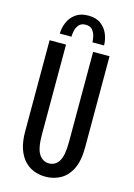

<svg xmlns="http://www.w3.org/2000/svg" viewBox="-132 -949 715 1027"><g transform="rotate(15 225.0 -435.0)"><path d="M225.6 11Q191.6 11 161.5 -0.6Q131.4 -12.1 108.5 -36.8Q85.5 -61.4 72.3 -100.5Q59.1 -139.7 59.1 -195.1V-700H150V-201.4Q150 -125.3 170.5 -94Q191 -62.7 225.6 -62.7Q260.9 -62.7 280.5 -93.9Q300.1 -125 300.1 -200.3V-700H391V-195.1Q391 -121.2 368.6 -75.9Q346.1 -30.6 308.6 -9.8Q271.1 11 225.6 11ZM102.7 -748.4Q102.7 -779.4 115.6 -810.1Q128.5 -840.7 155.7 -860.9Q182.9 -881 226.1 -881Q269.4 -881 296.1 -860.9Q322.8 -840.7 335.2 -810.1Q347.6 -779.4 347.6 -748.4H283.3Q283.3 -759.6 279.4 -779.1Q275.6 -798.6 263.2 -814.3Q250.9 -830 225.1 -830Q198.9 -830 186.6 -814.3Q174.2 -798.6 170.6 -779.1Q167 -759.6 167 -748.4Z"/></g></svg>

Font: League Mono Thin Condensed
Style: Regular
Weight: 100
Width: 1
Designer: Tyler Finck
Foundry: The League of Moveable Type / Tyler Finck
Version: Version 2.300;RELEASE